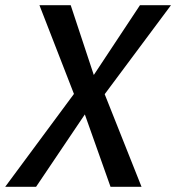

<svg xmlns="http://www.w3.org/2000/svg" viewBox="-65 -720 679 740"><path d="M-45 0 220 -358 87 -700H207.5L296.5 -431L474.5 -700H594L338.5 -357L480.5 0H361L262 -279L74 0Z"/></svg>

Font: Cabin Condensed Medium
Style: Italic
Weight: 500
Width: 3
Italic angle: -10°
Designer: Pablo Impallari
Foundry: Pablo Impallari. http://www.impallari.com Igino Marini. http://www.ikern.com
Version: Version 3.001; ttfautohint (v1.8.3)